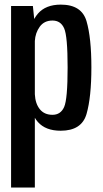

<svg xmlns="http://www.w3.org/2000/svg" viewBox="-20 -562 447 832"><path d="M243 4.5Q177.5 4.5 144 -33.5Q110.5 -71.5 109 -140.5L131 -153.5Q133 -113 152.5 -88.8Q172 -64.5 207.5 -64.5Q243 -64.5 258 -98.5Q273 -132.5 273 -269.5Q273 -405.5 258 -439.2Q243 -473 207.5 -473Q171.5 -473 152.2 -446.2Q133 -419.5 131 -384.5L109 -398Q110.5 -463.5 144.2 -502.8Q178 -542 243.5 -542Q334 -542 355 -470Q376 -398 376 -270Q376 -141 355 -68.2Q334 4.5 243 4.5ZM28 -536H122.5L131 -453V250.5H28Z"/></svg>

Font: Anybody Narrow Medium
Style: Regular
Weight: 500
Width: 3
Designer: Tyler Finck
Foundry: Etcetera Type Company
Version: Version 1.000; ttfautohint (v1.8)